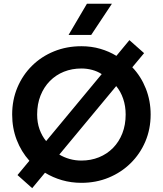

<svg xmlns="http://www.w3.org/2000/svg" viewBox="-20 -962 870 1026"><path d="M152 43.5 73.5 -26.5 137 -103Q93.5 -151.5 69.2 -214.5Q45 -277.5 45 -350Q45 -428 73 -494.5Q101 -561 151 -610.5Q201 -660 268.5 -687.5Q336 -715 415 -715Q468.5 -715 515.8 -701.2Q563 -687.5 602 -663.5L671.5 -747.5L750 -678L687 -602.5Q733.5 -554 759.2 -488.8Q785 -423.5 785 -350Q785 -272.5 756.8 -206Q728.5 -139.5 678.2 -90Q628 -40.5 560.8 -12.8Q493.5 15 415 15Q360.5 15 311.2 0.8Q262 -13.5 220.5 -39ZM226.5 -208 523.5 -566Q500.5 -581 472.5 -588.5Q444.5 -596 415 -596Q364.5 -596 321.5 -578.8Q278.5 -561.5 246.5 -529Q214.5 -496.5 196.5 -451.2Q178.5 -406 178.5 -350Q178.5 -307 191.2 -271.2Q204 -235.5 226.5 -208ZM415 -104Q465.5 -104 508.8 -121.5Q552 -139 584 -171.5Q616 -204 633.8 -249.5Q651.5 -295 651.5 -350Q651.5 -395.5 638.2 -434.2Q625 -473 601 -502L297 -136Q322 -121 352 -112.5Q382 -104 415 -104ZM346.5 -775.5 444.5 -942H578L467.5 -775.5Z"/></svg>

Font: Geologica EX Med
Style: Regular
Weight: 500
Designer: Sindre Bremnes, Frode Helland
Foundry: Monokrom Skriftforlag AS
Version: Version 1.010;gftools[0.9.28]